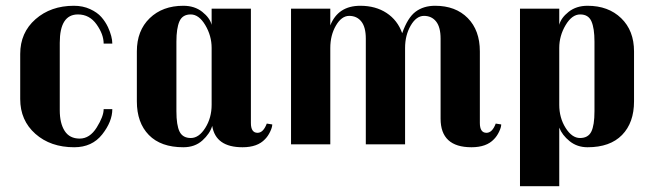

<svg xmlns="http://www.w3.org/2000/svg" viewBox="-20 -500 2266 665"><path d="M369 -122Q369 -79 334 -34.5Q299 10 237 10Q155 10 102.5 -36.5Q50 -83 50 -157V-313Q50 -387 103 -433.5Q156 -480 236 -480Q267 -480 292 -468.5Q317 -457 331 -441Q345 -425 354 -406Q369 -373 369 -349H339Q339 -381 314.5 -415.5Q290 -450 250 -450Q187 -450 187 -352V-118Q187 -73 204 -46.5Q221 -20 256 -20Q291 -20 315 -58.5Q339 -97 339 -122Z M872 -40Q892 -40 904 -72L923 -69Q923 -59 915.5 -43.5Q908 -28 898 -18Q872 10 820 10Q727 10 715 -64Q707 -37 681 -13.5Q655 10 615 10Q537 10 495.5 -32.5Q454 -75 454 -149V-322Q454 -394 498.5 -437Q543 -480 615 -480Q654 -480 680.5 -459Q707 -438 713 -414V-470H849V-74Q849 -40 872 -40ZM713 -334Q713 -376 691 -413Q669 -450 640.5 -450Q612 -450 601.5 -426Q591 -402 591 -356V-115Q591 -66 602 -44Q613 -22 641 -22Q669 -22 691 -57Q713 -92 713 -137Z M1665 -40Q1685 -40 1697 -72L1716 -69Q1716 -59 1708.5 -43.5Q1701 -28 1691 -18Q1665 10 1613 10Q1506 10 1506 -89V-366Q1506 -406 1490.5 -425.5Q1475 -445 1448.5 -445Q1422 -445 1402.5 -411.5Q1383 -378 1383 -334V0H1247V-366Q1247 -406 1231.5 -425.5Q1216 -445 1189.5 -445Q1163 -445 1143.5 -411.5Q1124 -378 1124 -334V0H988V-470H1124V-412Q1151 -480 1228 -480Q1281 -480 1319 -455Q1357 -430 1373 -385Q1392 -439 1419.5 -459.5Q1447 -480 1487 -480Q1558 -480 1600 -437.5Q1642 -395 1642 -322V-74Q1642 -40 1665 -40Z M1917 145H1781V-470H1917V-414Q1923 -438 1949.5 -459Q1976 -480 2015 -480Q2087 -480 2131.5 -437Q2176 -394 2176 -322V-149Q2176 -75 2134.5 -32.5Q2093 10 2015 10Q1979 10 1953 -11Q1927 -32 1917 -58ZM1917 -334V-137Q1917 -92 1939 -57Q1961 -22 1989 -22Q2017 -22 2028 -44Q2039 -66 2039 -115V-356Q2039 -402 2028.5 -426Q2018 -450 1989.5 -450Q1961 -450 1939 -413Q1917 -376 1917 -334Z"/></svg>

Font: Trochut
Style: Bold
Weight: 700
Designer: Andreu Balius
Foundry: Andreu Balius
Version: Version 1.001